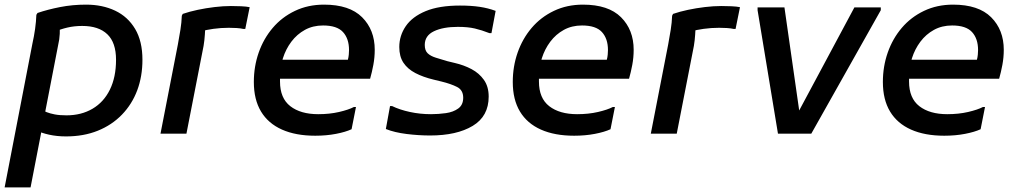

<svg xmlns="http://www.w3.org/2000/svg" viewBox="-24 -577 4389 829"><path d="M153 -105Q164 -98 178 -92.5Q192 -87 212.5 -83Q233 -79 263 -79Q327 -79 375.5 -107.5Q424 -136 450.5 -190Q477 -244 477 -319Q477 -393 439.5 -429Q402 -465 331 -465Q297 -465 267 -458Q237 -451 213 -440L233 -474Q235 -455 234 -431Q233 -407 227 -382L108 232H-4L116 -389Q123 -420 127.5 -452Q132 -484 133 -513L138 -521Q182 -536 235.5 -546.5Q289 -557 348 -557Q418 -557 473 -531Q528 -505 559.5 -452Q591 -399 591 -319Q591 -247 568.5 -187Q546 -127 502.5 -82Q459 -37 398 -12.5Q337 12 261 12Q222 12 188 4.5Q154 -3 137 -13Z M744 -385Q750 -417 755 -448.5Q760 -480 761 -509L765 -517Q794 -527 829.5 -534.5Q865 -542 902.5 -546.5Q940 -551 973 -551Q995 -551 1017.5 -550Q1040 -549 1054 -546L1035 -452H1027Q1014 -455 997 -456Q980 -457 964 -457Q930 -457 897.5 -452.5Q865 -448 841 -441L863 -471Q862 -452 860.5 -427.5Q859 -403 855 -379L781 0H669Z M1337 9Q1253 9 1193.5 -17.5Q1134 -44 1103 -95.5Q1072 -147 1072 -223Q1072 -290 1093 -350Q1114 -410 1153.5 -456.5Q1193 -503 1249.5 -530Q1306 -557 1375 -557Q1485 -557 1539.5 -502.5Q1594 -448 1594 -362Q1594 -329 1588 -297Q1582 -265 1574 -237H1147V-319H1478Q1481 -330 1482 -341.5Q1483 -353 1483 -361Q1483 -410 1457 -438.5Q1431 -467 1371 -467Q1327 -467 1292.5 -448Q1258 -429 1234 -397Q1210 -365 1197.5 -325.5Q1185 -286 1185 -244V-225Q1185 -153 1229.5 -118.5Q1274 -84 1350 -84Q1399 -84 1440 -93.5Q1481 -103 1504 -115H1513L1494 -19Q1468 -7 1426.5 1Q1385 9 1337 9Z M1660 -119H1669Q1702 -103 1746 -93.5Q1790 -84 1837 -84Q1869 -84 1901 -88.5Q1933 -93 1954.5 -108.5Q1976 -124 1976 -155Q1976 -188 1949.5 -201.5Q1923 -215 1882 -225L1849 -233Q1803 -244 1769.5 -261.5Q1736 -279 1718 -306Q1700 -333 1700 -374Q1700 -423 1728 -464Q1756 -505 1814 -529Q1872 -553 1962 -553Q2010 -553 2047 -547.5Q2084 -542 2116 -530L2098 -434H2089Q2056 -447 2026 -454Q1996 -461 1953 -461Q1889 -461 1849.5 -442Q1810 -423 1810 -383Q1810 -359 1822.5 -347Q1835 -335 1857.5 -328Q1880 -321 1907 -313L1940 -305Q1979 -296 2012 -278.5Q2045 -261 2065.5 -232Q2086 -203 2086 -160Q2086 -75 2017 -33.5Q1948 8 1833 8Q1784 8 1731.5 1.5Q1679 -5 1642 -20Z M2455 9Q2371 9 2311.5 -17.5Q2252 -44 2221 -95.5Q2190 -147 2190 -223Q2190 -290 2211 -350Q2232 -410 2271.5 -456.5Q2311 -503 2367.5 -530Q2424 -557 2493 -557Q2603 -557 2657.5 -502.5Q2712 -448 2712 -362Q2712 -329 2706 -297Q2700 -265 2692 -237H2265V-319H2596Q2599 -330 2600 -341.5Q2601 -353 2601 -361Q2601 -410 2575 -438.5Q2549 -467 2489 -467Q2445 -467 2410.5 -448Q2376 -429 2352 -397Q2328 -365 2315.5 -325.5Q2303 -286 2303 -244V-225Q2303 -153 2347.5 -118.5Q2392 -84 2468 -84Q2517 -84 2558 -93.5Q2599 -103 2622 -115H2631L2612 -19Q2586 -7 2544.5 1Q2503 9 2455 9Z M2861 -385Q2867 -417 2872 -448.5Q2877 -480 2878 -509L2882 -517Q2911 -527 2946.5 -534.5Q2982 -542 3019.5 -546.5Q3057 -551 3090 -551Q3112 -551 3134.5 -550Q3157 -549 3171 -546L3152 -452H3144Q3131 -455 3114 -456Q3097 -457 3081 -457Q3047 -457 3014.5 -452.5Q2982 -448 2958 -441L2980 -471Q2979 -452 2977.5 -427.5Q2976 -403 2972 -379L2898 0H2786Z M3247 -533V-545H3363L3433 -56L3409 -67L3665 -545H3779V-533L3479 0H3335Z M4053 9Q3969 9 3909.5 -17.5Q3850 -44 3819 -95.5Q3788 -147 3788 -223Q3788 -290 3809 -350Q3830 -410 3869.5 -456.5Q3909 -503 3965.5 -530Q4022 -557 4091 -557Q4201 -557 4255.5 -502.5Q4310 -448 4310 -362Q4310 -329 4304 -297Q4298 -265 4290 -237H3863V-319H4194Q4197 -330 4198 -341.5Q4199 -353 4199 -361Q4199 -410 4173 -438.5Q4147 -467 4087 -467Q4043 -467 4008.5 -448Q3974 -429 3950 -397Q3926 -365 3913.5 -325.5Q3901 -286 3901 -244V-225Q3901 -153 3945.5 -118.5Q3990 -84 4066 -84Q4115 -84 4156 -93.5Q4197 -103 4220 -115H4229L4210 -19Q4184 -7 4142.5 1Q4101 9 4053 9Z"/></svg>

Font: Kufam Medium
Style: Italic
Weight: 500
Italic angle: -11°
Designer: Artur Schmal
Foundry: Original Type
Version: Version 1.301; ttfautohint (v1.8.3)